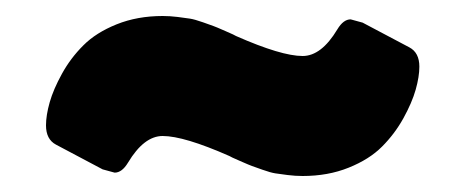

<svg xmlns="http://www.w3.org/2000/svg" viewBox="-20 -420 582 240"><path d="M37.5 -263.3Q37.5 -275.8 42.1 -292.1Q46.7 -308.3 57.5 -327.9Q68.3 -347.5 84.2 -363.3Q100 -379.2 125.8 -389.6Q151.7 -400 183.3 -400Q192.5 -400 202.1 -398.8Q211.7 -397.5 217.5 -396.7Q223.3 -395.8 233.8 -392.1Q244.2 -388.3 246.7 -387.5Q249.2 -386.7 261.7 -381.2Q274.2 -375.8 275 -375Q331.7 -350 358.3 -350Q381.7 -350 401.7 -383.3Q409.2 -395.8 418.3 -395.8L433.3 -391.7L491.7 -360.8Q504.2 -354.2 504.2 -336.7Q504.2 -324.2 499.6 -307.9Q495 -291.7 484.2 -272.1Q473.3 -252.5 457.5 -236.7Q441.7 -220.8 415.8 -210.4Q390 -200 358.3 -200Q349.2 -200 339.6 -201.2Q330 -202.5 324.2 -203.3Q318.3 -204.2 307.9 -207.9Q297.5 -211.7 295 -212.5Q292.5 -213.3 280 -218.8Q267.5 -224.2 266.7 -225Q210 -250 183.3 -250Q160 -250 140 -216.7Q132.5 -204.2 123.3 -204.2L108.3 -208.3L50 -239.2Q37.5 -245.8 37.5 -263.3Z"/></svg>

Font: BoonTook Mon
Style: Regular
Weight: 400
Designer: Sungsit Sawaiwan
Foundry: FontUni
Version: Version 3.0